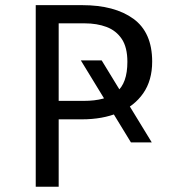

<svg xmlns="http://www.w3.org/2000/svg" viewBox="-20 -708 640 728"><path d="M286.5 -479H365.5L555.5 -168H476.5ZM463 -473.5Q463 -528.5 441.8 -560.2Q420.5 -592 384 -605.8Q347.5 -619.5 301 -619.5H202.5V-325.5H297.5Q380.5 -325.5 421.8 -358.8Q463 -392 463 -473.5ZM557 -474.5Q557 -403 523 -354.2Q489 -305.5 429 -280.5Q369 -255.5 290.5 -255.5H202.5V0H115.5V-688.5H291.5Q414.5 -688.5 485.8 -636.8Q557 -585 557 -474.5Z"/></svg>

Font: Fast_Mono
Style: Regular
Weight: 400
Monospace: yes
Designer: Carrois Corporate, Edenspiekermann AG, Nikita Prokopov
Foundry: Carrois Corporate, Edenspiekermann AG, Nikita Prokopov
Version: Version 5.002